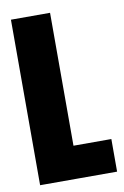

<svg xmlns="http://www.w3.org/2000/svg" viewBox="-78 -707 488 754"><g transform="rotate(-10 166.0 -330.0)"><path d="M20 0V-660H176V0ZM46 0V-130H327V0Z"/></g></svg>

Font: Bricolage Grotesque 96pt ExtraBold Condensed
Style: Regular
Weight: 800
Width: 3
Version: Version 1.001;gftools[0.9.33.dev8+g029e19f]